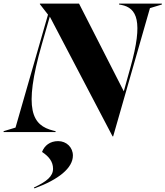

<svg xmlns="http://www.w3.org/2000/svg" viewBox="-75 -732 917 1064"><path d="M-55 0H233V-5L221 -8C104 -37 52 -121 157 -487L201 -640L549 24H552L756 -687L822 -707V-712H585V-707L597 -705C684 -688 720 -615 648 -359L611 -226L363 -712H146V-709L191 -651L11 -25L-55 -5ZM113 307 116 312C250 263 329 199 329 130C329 85 294 50 247 50C202 50 171 75 158 110C196 135 219 164 219 203C219 245 184 274 113 307Z"/></svg>

Font: Nyght Serif Bold Italic
Style: Regular
Weight: 700
Italic angle: -16°
Designer: Maksym Kobuzan
Version: Version 0.410;Glyphs 3.1.2 (3151)